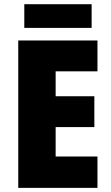

<svg xmlns="http://www.w3.org/2000/svg" viewBox="-20 -910 536 930"><path d="M452.1 0H68.4V-713.9H452.1V-564.5H249.5V-443.8H437V-294.4H249.5V-151.9H452.1ZM423.8 -889.6V-774.9H97.7V-889.6Z"/></svg>

Font: Open Sans SemiCondensed ExtraBold
Style: Regular
Weight: 800
Width: 4
Designer: Monotype Design Team
Foundry: Monotype Imaging Inc.
Version: Version 3.000